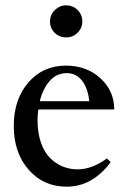

<svg xmlns="http://www.w3.org/2000/svg" viewBox="-20 -683 470 714"><path d="M226.1 -543.9Q200.7 -543.9 183.3 -561Q166 -578.1 166 -603.5Q166 -627.9 183.8 -645.5Q201.7 -663.1 226.1 -663.1Q251 -663.1 268.6 -645.8Q286.1 -628.4 286.1 -603.5Q286.1 -578.6 268.6 -561.3Q251 -543.9 226.1 -543.9ZM228 11.2Q141.6 11.2 86.4 -52Q31.2 -115.2 31.2 -214.4Q31.2 -313.5 85.4 -376.2Q139.6 -439 225.1 -439Q301.8 -439 353.3 -392.1Q404.8 -345.2 404.8 -275.9H122.6Q119.6 -255.9 119.6 -236.8Q119.6 -189.9 131.8 -154.1Q144 -118.2 165.3 -96.4Q186.5 -74.7 212.6 -64Q238.8 -53.2 269 -53.2Q321.8 -53.2 377.4 -93.8L391.6 -80.1Q323.7 11.2 228 11.2ZM228.5 -411.1Q189.9 -411.1 164.6 -381.8Q139.2 -352.5 127.9 -306.6H312Q306.6 -356.4 284.4 -383.8Q262.2 -411.1 228.5 -411.1Z"/></svg>

Font: Elstob 14pt Medium
Style: Regular
Weight: 500
Designer: Peter S. Baker
Version: Version 1.015